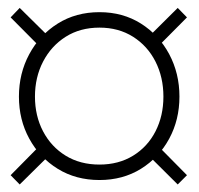

<svg xmlns="http://www.w3.org/2000/svg" viewBox="-20 -534 514 497"><path d="M440 -513.5 464 -489 384 -408.5 359.5 -433.5ZM87.5 -161.5 112 -136.5 31 -56.5 7.5 -80.5ZM31 -513.5 112 -433.5 87.5 -408.5 7.5 -489ZM384 -161.5 464 -80.5 440 -56.5 359.5 -136.5ZM237.5 -68Q176.5 -68 129.5 -97Q82.5 -126 55.8 -175Q29 -224 29 -284Q29 -344 55.8 -393.8Q82.5 -443.5 129.5 -473Q176.5 -502.5 237.5 -502.5Q298 -502.5 344.8 -473Q391.5 -443.5 418 -393.8Q444.5 -344 444.5 -284Q444.5 -224 418 -175Q391.5 -126 344.8 -97Q298 -68 237.5 -68ZM237.5 -108Q287 -108 324.5 -131Q362 -154 382.5 -194Q403 -234 403 -284Q403 -334 382.5 -374.5Q362 -415 324.5 -438.8Q287 -462.5 237.5 -462.5Q187.5 -462.5 150 -438.8Q112.5 -415 91.5 -374.5Q70.5 -334 70.5 -284Q70.5 -234 91.5 -194Q112.5 -154 150 -131Q187.5 -108 237.5 -108Z"/></svg>

Font: League Spartan Thin ExtraLight
Style: Regular
Weight: 250
Version: Version 2.002